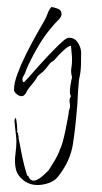

<svg xmlns="http://www.w3.org/2000/svg" viewBox="-20 -289 291 549"><path d="M206 -62Q203 -30 202 -7Q201 16 200 22Q196 74 188.5 123Q181 172 146 216Q133 233 103.5 238.5Q74 244 52 230Q30 215 25.5 195Q21 175 24 153Q27 131 27 112Q27 108 25.5 96.5Q24 85 23 74Q22 63 22 63Q21 60 21.5 56.5Q22 53 22 52L25 48Q27 52 28.5 68.5Q30 85 29 90H31L32 92Q31 95 32.5 98Q34 101 33 105Q38 132 43.5 159Q49 186 58 214L60 213Q64 222 68 225Q76 230 86 225Q96 220 105.5 211Q115 202 119 198Q122 193 130 180.5Q138 168 144.5 155Q151 142 151 138Q154 135 158.5 119.5Q163 104 167 84.5Q171 65 174 48.5Q177 32 177 27Q182 18 179.5 6Q177 -6 183 -14Q179 -19 180 -32Q181 -45 183.5 -56.5Q186 -68 186 -68Q182 -83 184 -94Q186 -105 186 -120Q186 -127 184.5 -140.5Q183 -154 183 -158Q177 -158 167 -149.5Q157 -141 148 -131.5Q139 -122 135 -117Q133 -115 129.5 -113Q126 -111 123 -108Q119 -103 114 -96.5Q109 -90 104 -85Q102 -83 95.5 -78Q89 -73 87 -70Q82 -60 74 -51Q66 -42 59 -32Q57 -29 55 -24.5Q53 -20 50 -18Q47 -14 41 -14Q35 -14 27.5 -20Q20 -26 20 -32Q20 -51 30 -78Q40 -105 54.5 -134Q69 -163 83.5 -189Q98 -215 108 -232Q113 -241 116.5 -251Q120 -261 127 -269Q135 -268 145.5 -264Q156 -260 156 -249Q156 -241 146.5 -231.5Q137 -222 132 -216Q110 -191 92.5 -162Q75 -133 61 -103Q58 -97 56 -91.5Q54 -86 52 -81Q50 -76 47 -71.5Q44 -67 44 -62Q44 -60 45 -57Q46 -54 49 -54Q57 -62 74 -81.5Q91 -101 111 -122.5Q131 -144 147.5 -160Q164 -176 170 -179Q172 -180 174 -180.5Q176 -181 178 -181Q194 -181 203 -166.5Q212 -152 212 -138Q212 -122 211.5 -102Q211 -82 206 -62Z"/></svg>

Font: Qwitcher Grypen
Style: Regular
Weight: 400
Designer: Robert E. Leuschke
Foundry: Robert E. Leuschke
Version: Version 1.100; ttfautohint (v1.8.3)